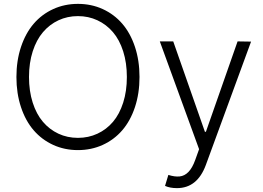

<svg xmlns="http://www.w3.org/2000/svg" viewBox="-20 -757 1343 981"><path d="M378.2 -737.2Q446.7 -737.2 505 -710.6Q563.2 -683.9 604.6 -636Q646 -588.1 669.4 -517.9Q692.8 -447.8 692.8 -363.6Q692.8 -279.5 669.4 -209.3Q646 -139.2 604.6 -91.3Q563.2 -43.3 505 -16.7Q446.7 9.9 378.2 9.9Q309.7 9.9 251.6 -16.7Q193.5 -43.3 152 -91.4Q110.4 -139.6 87.2 -209.7Q63.9 -279.8 63.9 -363.6Q63.9 -447.4 87.4 -517.6Q110.8 -587.7 152.2 -635.8Q193.5 -683.9 251.8 -710.6Q310 -737.2 378.2 -737.2ZM128.2 -363.6Q128.2 -291.9 147 -233Q165.8 -174 199.2 -134.8Q232.6 -95.5 278.4 -74Q324.2 -52.6 378.2 -52.6Q431.8 -52.6 477.8 -73.9Q523.8 -95.2 557.2 -134.4Q590.6 -173.7 609.4 -232.6Q628.2 -291.5 628.2 -363.6Q628.2 -435.7 609.4 -494.7Q590.6 -553.6 557 -592.9Q523.4 -632.1 477.6 -653.4Q431.8 -674.7 378.2 -674.7Q324.6 -674.7 278.9 -653.4Q233.3 -632.1 199.8 -592.9Q166.2 -553.6 147.2 -494.7Q128.2 -435.7 128.2 -363.6ZM884.2 204.2Q848.7 204.2 823.2 192.8L840.2 136.7Q872.5 147 897.7 144.5Q922.9 142 942.8 121.6Q962.7 101.2 977.3 60.7L997.2 5.3L796.5 -545.5H865.1L1027 -83.5H1032L1193.9 -545.5L1262.8 -544.4L1031.6 86.3Q987.9 204.2 884.2 204.2Z"/></svg>

Font: Inter Light BETA
Style: Regular
Weight: 300
Designer: Rasmus Andersson
Foundry: rsms
Version: Version 3.011;git-f93a4a705